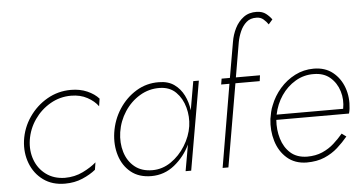

<svg xmlns="http://www.w3.org/2000/svg" viewBox="-53 -885 1869 992"><g transform="rotate(-5 881.5 -389.0)"><path d="M84 -230Q93 -288 126 -335.5Q159 -383 208.5 -411.5Q258 -440 316 -440Q364 -440 400.5 -420Q437 -400 456 -373L462 -412Q440 -437 402.5 -453.5Q365 -470 318 -470Q251 -470 194.5 -437.5Q138 -405 100.5 -350.5Q63 -296 54 -230Q46 -167 67 -112Q88 -57 134 -23.5Q180 10 246 10Q296 10 337 -7.5Q378 -25 406 -48L412 -86Q385 -62 342 -41Q299 -20 248 -20Q191 -21 151 -50.5Q111 -80 93.5 -127.5Q76 -175 84 -230Z M522 -230Q513 -167 530 -112Q547 -57 588.5 -23.5Q630 10 694 10Q762 10 814.5 -32.5Q867 -75 896 -136L872 0H901L981 -460H952L926 -311Q921 -353 903 -389Q885 -425 853.5 -447.5Q822 -470 774 -470Q710 -471 656.5 -438.5Q603 -406 567.5 -351.5Q532 -297 522 -230ZM553 -230Q562 -288 593.5 -336Q625 -384 672.5 -412.5Q720 -441 776 -440Q828 -439 860 -407Q892 -375 905 -327Q918 -279 911 -230Q903 -178 873 -129.5Q843 -81 798.5 -50.5Q754 -20 702 -20Q646 -20 610 -49.5Q574 -79 559.5 -127Q545 -175 553 -230Z M1366 -718 1387 -742Q1375 -759 1357 -773Q1339 -787 1310 -788Q1269 -789 1241 -768Q1213 -747 1196.5 -714Q1180 -681 1174 -644L1142 -460H1099L1094 -430H1137L1064 0H1094L1168 -430H1294L1298 -460H1173L1204 -641Q1209 -668 1221 -695.5Q1233 -723 1253.5 -741Q1274 -759 1306 -758Q1327 -758 1341.5 -745.5Q1356 -733 1366 -718Z M1366 -250Q1377 -304 1406.5 -347.5Q1436 -391 1480 -417Q1524 -443 1575 -442Q1627 -442 1660 -413.5Q1693 -385 1706.5 -341Q1720 -297 1711 -250ZM1362 -223H1739Q1741 -229 1742 -235.5Q1743 -242 1744 -248Q1751 -306 1733 -356.5Q1715 -407 1675.5 -438.5Q1636 -470 1577 -470Q1525 -470 1480 -447Q1435 -424 1401.5 -385.5Q1368 -347 1350 -300Q1343 -284 1339 -266.5Q1335 -249 1332 -231Q1325 -171 1341.5 -116Q1358 -61 1398 -26Q1438 9 1499 10Q1553 10 1592.5 -7Q1632 -24 1661.5 -50.5Q1691 -77 1715 -106L1692 -123Q1671 -98 1644.5 -74Q1618 -50 1583.5 -35Q1549 -20 1504 -20Q1451 -21 1418.5 -50Q1386 -79 1372 -125.5Q1358 -172 1362 -223Z"/></g></svg>

Font: Jost* 200 Thin Italic
Style: Italic
Weight: 200
Italic angle: -10°
Version: Version 3.200; ttfautohint (v0.97) -l 8 -r 50 -G 200 -x 14 -